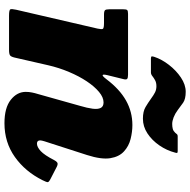

<svg xmlns="http://www.w3.org/2000/svg" viewBox="-16 -796 832 839"><g transform="rotate(90 399.5 -376.0)"><path d="M498 -585Q532.5 -585 562.5 -604.8Q592.5 -624.5 614.8 -656.8Q637 -689 646.5 -726Q648.5 -732 647.5 -734.5Q646.5 -737 639.5 -737H575.5Q568.5 -737 566.2 -734Q564 -731 559.5 -726Q552 -718 542.8 -715.5Q533.5 -713 521 -713Q508.5 -713 492.2 -719.2Q476 -725.5 460 -737.5Q444.5 -749.5 428.2 -760.8Q412 -772 380.5 -772Q349.5 -772 318.2 -751Q287 -730 262.8 -698.5Q238.5 -667 228 -635Q225.5 -627.5 226 -623.8Q226.5 -620 235 -620H296Q304.5 -620 313 -627Q319 -632 329.8 -638Q340.5 -644 356 -644Q371 -644 383 -638Q395 -632 412 -619.5Q428 -608 447.2 -596.5Q466.5 -585 498 -585ZM40 -520Q26.5 -520 23.2 -516Q20 -512 20 -498V-439Q20 -424 24 -419.5Q28 -415 43.5 -415H79Q102.5 -415 105.5 -410Q108.5 -405 104.5 -387L22 -31Q18 -12 20.2 -6Q22.5 0 48 0H197Q215.5 0 221.5 -4.5Q227.5 -9 231 -24L264.5 -170.5Q275.5 -218.5 294 -262.2Q312.5 -306 335 -339.8Q357.5 -373.5 381.2 -393.2Q405 -413 427 -413Q445 -413 451.2 -400.5Q457.5 -388 454.5 -365Q451.5 -342 442 -310L390 -125Q386.5 -114 383.8 -100.8Q381 -87.5 381 -73Q381 -35 415.8 -7.5Q450.5 20 518 20Q601.5 20 665.5 -25.5Q729.5 -71 767 -146.5Q775.5 -163.5 775.5 -169Q775.5 -174.5 758 -183L707.5 -209Q696 -214.5 690 -210.8Q684 -207 679 -197Q657.5 -155 639.8 -138.5Q622 -122 607 -122Q593 -122 593 -136Q593 -142 597 -155L657 -341Q677 -403.5 670.8 -442.2Q664.5 -481 641.2 -502.2Q618 -523.5 586.8 -531.2Q555.5 -539 526 -539Q468 -539 418.5 -511Q369 -483 326 -426Q311.5 -407 307.5 -409Q303.5 -411 308 -430L325.5 -501Q328.5 -512.5 324 -516.2Q319.5 -520 306 -520Z"/></g></svg>

Font: Besley Black
Style: Italic
Weight: 900
Italic angle: -13°
Designer: Owen Earl
Foundry: indestructible type*
Version: Version 2.001